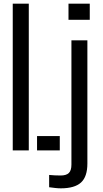

<svg xmlns="http://www.w3.org/2000/svg" viewBox="-20 -820 562 1047"><path d="M49.5 0V-800H137V0ZM182 0V-78H306V0ZM353.5 -712V-800H469.5V-712ZM311.5 207Q297.5 207 279.8 205Q262 203 248 201V134Q260.5 135.5 278 136.2Q295.5 137 310.5 137Q341.5 137 355.5 123.2Q369.5 109.5 369.5 77.5V-600H456.5V71.5Q456.5 143.5 421.8 175.2Q387 207 311.5 207Z"/></svg>

Font: Big Shoulders Stencil Display Thin SemiBold
Style: Regular
Weight: 600
Version: Version 2.001